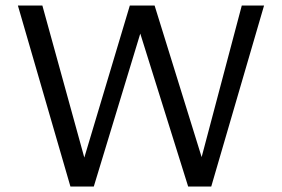

<svg xmlns="http://www.w3.org/2000/svg" viewBox="-20 -678 1025 698"><path d="M664 0 458 -658H542L740 -20H690L859 -658H940L748 0ZM236 0 45 -658H134L310 -20H261L452 -658H521L321 0Z"/></svg>

Font: Ysabeau Office Medium
Style: Regular
Weight: 500
Designer: Christian Thalmann (Catharsis Fonts)
Version: Version 2.001;gftools[0.9.30]; featfreeze: tnum,lnum,ss02